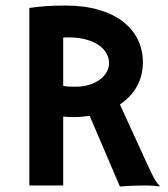

<svg xmlns="http://www.w3.org/2000/svg" viewBox="-20 -682 617 706"><path d="M87.9 -652.8Q118.2 -657.2 149.7 -659.4Q181.2 -661.6 221.7 -661.6Q289.1 -661.6 342 -646.2Q395 -630.9 431.2 -603.3Q467.3 -575.7 486.3 -537.1Q505.4 -498.5 505.4 -452.1Q505.4 -404.8 483.9 -365.2Q462.4 -325.7 420.9 -297.9L522.5 -76.2Q538.1 -41.5 548.3 -23.7Q558.6 -5.9 567.4 1L564.9 3.4Q552.7 1.5 541 0.7Q529.3 0 517.6 0Q499 0 475.3 0.7Q451.7 1.5 420.9 3.9L309.6 -256.3Q294.9 -253.9 279.5 -252.7Q264.2 -251.5 247.6 -251.5Q239.3 -251.5 230.2 -252Q221.2 -252.4 212.4 -253.4V0H87.9ZM212.4 -366.2Q225.6 -363.8 237.8 -363.5Q250 -363.3 260.7 -363.3Q286.1 -363.3 308.1 -370.1Q330.1 -377 346.2 -388.7Q362.3 -400.4 371.6 -416Q380.9 -431.6 380.9 -449.7Q380.9 -468.8 371.1 -486.1Q361.3 -503.4 342.5 -516.4Q323.7 -529.3 295.9 -536.9Q268.1 -544.4 231.9 -544.4Q226.6 -544.4 221.7 -544.4Q216.8 -544.4 212.4 -543.9Z"/></svg>

Font: Hammersmith One
Style: Regular
Weight: 400
Designer: Nicole Fally
Foundry: Nicole Fally
Version: Version 1.002